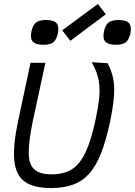

<svg xmlns="http://www.w3.org/2000/svg" viewBox="-20 -935 680 969"><path d="M238 14Q149 14 104 -19Q59 -52 52 -127Q45 -202 72 -327L134 -618H209L145 -321Q124 -219 125 -161Q126 -103 154.5 -79Q183 -55 240 -55Q302 -55 342.5 -80.5Q383 -106 411.5 -166Q440 -226 462 -330Q474 -386 479 -427.5Q484 -469 481.5 -501.5Q479 -534 469.5 -562.5Q460 -591 443 -621L523 -616Q543 -579 551 -539.5Q559 -500 555 -448Q551 -396 535 -318Q515 -225 490 -161.5Q465 -98 431 -59.5Q397 -21 349.5 -3.5Q302 14 238 14ZM565 -709Q526 -709 511.5 -725Q497 -741 505 -778Q512 -809 528 -821.5Q544 -834 578 -834Q618 -834 631.5 -818Q645 -802 638 -766Q631 -734 615 -721.5Q599 -709 565 -709ZM199 -709Q160 -709 145.5 -725Q131 -741 139 -778Q146 -809 162 -821.5Q178 -834 212 -834Q252 -834 265.5 -818Q279 -802 272 -766Q265 -734 249 -721.5Q233 -709 199 -709ZM335 -729 294 -782 474 -915 514 -863Z"/></svg>

Font: Victor Mono
Style: Italic
Weight: 400
Italic angle: -12°
Monospace: yes
Designer: Rune Bjørnerås
Version: Version 1.561;gftools[0.9.30]